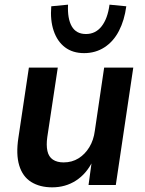

<svg xmlns="http://www.w3.org/2000/svg" viewBox="-20 -794 623 824"><path d="M204 10Q151 10 114 -13Q77 -36 62.5 -84Q48 -132 59 -203L104 -504H228L183 -206Q178 -171 183.5 -146Q189 -121 207 -109Q225 -97 253 -97Q289 -97 317 -114.5Q345 -132 363.5 -162.5Q382 -193 387 -233L427 -504H552L477 0H360L374 -103H378Q351 -48 306 -19Q261 10 204 10ZM341 -566Q292 -566 259 -591Q226 -616 210.5 -661.5Q195 -707 200 -767L272 -774Q269 -714 288 -681Q307 -648 349 -648Q390 -648 416 -681Q442 -714 450 -774L522 -767Q514 -707 490.5 -661.5Q467 -616 428.5 -591Q390 -566 341 -566Z"/></svg>

Font: Nunitoga
Style: Bold Italic
Weight: 700
Italic angle: -9°
Designer: Vernon Adams
Foundry: Vernon Adams
Version: Version 1.0